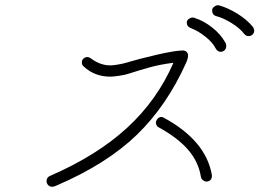

<svg xmlns="http://www.w3.org/2000/svg" viewBox="-20 -826 1040 734"><path d="M692 -587Q618 -422 503.5 -311Q389 -200 199 -118Q195 -116 189.5 -114Q184 -112 179 -112Q170 -112 164 -118.5Q158 -125 158 -134Q158 -147 170 -153Q350 -231 465.5 -337Q581 -443 643 -586Q595 -580 556 -569.5Q517 -559 471 -544Q459 -540 437 -536.5Q415 -533 402 -533Q342 -533 301 -571Q293 -576 293 -588Q293 -597 299.5 -602.5Q306 -608 315 -608Q320 -608 327 -603Q363 -576 402 -576Q411 -576 429.5 -579Q448 -582 458 -585Q511 -601 580.5 -617Q650 -633 679 -633Q688 -633 693.5 -627.5Q699 -622 699 -614Q699 -603 692 -587ZM790 -157V-152Q790 -144 784.5 -138Q779 -132 769 -132Q762 -132 755.5 -137.5Q749 -143 748 -150Q739 -207 699.5 -253Q660 -299 587 -339Q576 -345 576 -358Q577 -366 582.5 -372Q588 -378 595 -379Q602 -379 606 -376Q767 -289 790 -157ZM914 -696Q896 -719 865 -738Q834 -757 808 -764Q791 -768 791 -787Q791 -794 797.5 -799.5Q804 -805 812 -806Q817 -806 819 -805Q851 -796 887 -774Q923 -752 947 -723Q950 -719 952 -710Q952 -700 945.5 -694Q939 -688 931 -688Q920 -688 914 -696ZM805 -640Q793 -664 765 -686Q737 -708 711 -718Q694 -724 694 -740Q694 -748 701.5 -753.5Q709 -759 717 -759Q722 -759 728 -756Q759 -746 791 -721Q823 -696 841 -664Q845 -658 845 -651Q845 -640 838.5 -634Q832 -628 824 -628Q812 -628 805 -640Z"/></svg>

Font: Tsukimi Rounded Light
Style: Regular
Weight: 300
Designer: Takashi Funayama
Foundry: Takashi Funayama
Version: Version 1.032; ttfautohint (v1.8.3)